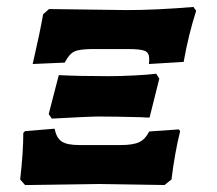

<svg xmlns="http://www.w3.org/2000/svg" viewBox="-20 -530 623 552"><path d="M104 -489 121 -504 344 -501Q428 -501 536 -510L544 -499Q522 -431 508 -352L408 -346Q409 -352 409 -361Q409 -378 397 -383.5Q385 -389 347 -389H248Q209 -389 194 -382Q179 -375 166 -350L74 -346Q95 -437 104 -489ZM120 -202 149 -314Q206 -311 293 -311Q324 -311 364.5 -313Q405 -315 429 -318L438 -304L410 -192Q395 -192 387 -193Q309 -195 265 -195Q237 -195 129 -189ZM38 -14Q47 -93 47 -148L52 -153L137 -160Q142 -134 157 -123.5Q172 -113 208 -113H328Q363 -113 380.5 -121.5Q398 -130 409 -152L494 -158L498 -153Q483 -94 473 -14L453 2L260 -1L52 2Z"/></svg>

Font: Alegreya SC ExtraBold
Style: Italic
Weight: 800
Italic angle: -7°
Designer: Juan Pablo del Peral
Foundry: Huerta Tipografica
Version: Version 2.007; ttfautohint (v1.6)